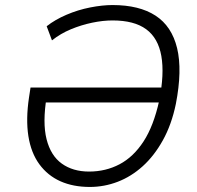

<svg xmlns="http://www.w3.org/2000/svg" viewBox="-20 -733 782 761"><path d="M336 8Q270 8 219.5 -14.5Q169 -37 136 -82Q103 -127 92.5 -193.5Q82 -260 95 -347L101 -386H653L645 -327H139L165 -350Q148 -247 164.5 -181.5Q181 -116 225 -84.5Q269 -53 333 -53Q399 -53 454 -82Q509 -111 549 -172.5Q589 -234 611 -334Q632 -440 619.5 -511Q607 -582 559.5 -617Q512 -652 426 -652Q388 -652 345 -643Q302 -634 261 -617Q220 -600 186 -573L165 -629Q198 -655 243.5 -674.5Q289 -694 337.5 -703.5Q386 -713 426 -713Q532 -713 596.5 -671Q661 -629 682 -542Q703 -455 677 -321Q660 -239 625.5 -177Q591 -115 545.5 -74Q500 -33 446.5 -12.5Q393 8 336 8Z"/></svg>

Font: Nunito Sans 7pt SemiCondensed Light
Style: Italic
Weight: 300
Width: 4
Italic angle: -9°
Designer: Vernon Adams
Foundry: Vernon Adams
Version: Version 3.101;gftools[0.9.27]